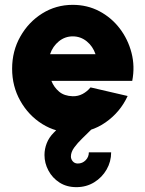

<svg xmlns="http://www.w3.org/2000/svg" viewBox="-20 -534 600 792"><path d="M280 13Q211 13 154.2 -22.5Q97.5 -58 63.8 -118Q30 -178 30 -250.5Q30 -323.5 63.8 -383.2Q97.5 -443 154.2 -478.5Q211 -514 280 -514Q340 -514 389.8 -487.8Q439.5 -461.5 473.8 -416.8Q508 -372 522.5 -316Q537 -260 525.5 -200.5H192Q202.5 -174 223.8 -156Q245 -138 280 -137Q302 -136.5 320.8 -146.5Q339.5 -156.5 353.5 -173.5L506.5 -138Q476 -71.5 415.5 -29.2Q355 13 280 13ZM186.5 -310.5H374Q363 -343 337.8 -363.5Q312.5 -384 280 -384Q248 -384 222.8 -363.5Q197.5 -343 186.5 -310.5ZM295 238Q255 238 225.5 219Q196 200 179.8 169.5Q163.5 139 163.5 105.5Q163.5 80.5 172.8 56.8Q182 33 202 13L286 -71L357 0Q339 18 319.5 36.8Q300 55.5 286.2 74.5Q272.5 93.5 272.5 111.5Q272.5 122.5 280.2 131.5Q288 140.5 301 140.5Q320 140.5 333.2 127Q346.5 113.5 346.5 94.5H438.5Q438.5 132.5 419.8 165.2Q401 198 368.5 218Q336 238 295 238Z"/></svg>

Font: Urbanist Black
Style: Regular
Weight: 900
Designer: Corey Hu
Foundry: Corey Hu
Version: Version 1.330; ttfautohint (v1.8.4.7-5d5b)